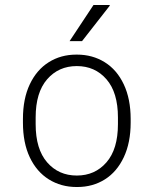

<svg xmlns="http://www.w3.org/2000/svg" viewBox="-20 -740 616 770"><path d="M72 -248V-263Q72 -344 99.5 -402Q127 -460 175.5 -490.5Q224 -521 286 -521H289Q351 -521 400 -490.5Q449 -460 476.5 -401.5Q504 -343 504 -263V-248Q504 -168 476.5 -109.5Q449 -51 400.5 -20.5Q352 10 290 10H287Q225 10 176 -20.5Q127 -51 99.5 -109Q72 -167 72 -248ZM453 -242V-269Q453 -369 407 -422Q361 -475 288 -475Q215 -475 169 -422Q123 -369 123 -269V-242Q123 -142 169 -89Q215 -36 288 -36Q361 -36 407 -89Q453 -142 453 -242ZM420 -720V-717L309 -575H259L355 -720Z"/></svg>

Font: Chivo Thin
Style: Regular
Weight: 100
Designer: Hector Gatti
Foundry: Omnibus-Type
Version: Version 1.007